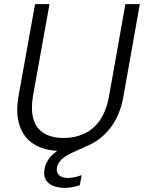

<svg xmlns="http://www.w3.org/2000/svg" viewBox="-20 -720 698 931"><path d="M277 12Q199 12 147 -19.5Q95 -51 75 -111Q55 -171 70 -255L150 -700H220L140 -255Q129 -190 141.5 -144.5Q154 -99 191.5 -75Q229 -51 290 -51Q344 -51 389 -72Q434 -93 465 -138Q496 -183 509 -255L588 -700H658L579 -255Q563 -163 518 -103.5Q473 -44 410.5 -16Q348 12 277 12ZM293 191Q265 191 240 182Q215 173 202.5 152.5Q190 132 196 99Q200 76 214 54.5Q228 33 255.5 13Q283 -7 326 -24L385 -48L397 -10L333 19Q295 36 277.5 54Q260 72 256 92Q252 117 267 130Q282 143 309 143Q323 143 340.5 139.5Q358 136 376 129L367 178Q350 184 331 187.5Q312 191 293 191Z"/></svg>

Font: DM Sans Light
Style: Italic
Weight: 300
Italic angle: -10°
Designer: Colophon Foundry, Jonny Pinhorn
Foundry: Colophon Foundry
Version: Version 4.004;gftools[0.9.30]